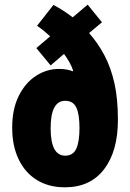

<svg xmlns="http://www.w3.org/2000/svg" viewBox="-20 -789 556 819"><path d="M208 -768Q227 -758 247.5 -745Q268 -732 290 -715L354 -769L415 -694L360 -648Q398 -605 425.5 -553Q453 -501 468 -434.5Q483 -368 483 -278Q483 -144 424 -67Q365 10 257 10Q188 10 137.5 -21Q87 -52 59.5 -109.5Q32 -167 32 -244Q32 -324 60 -380Q88 -436 133.5 -465.5Q179 -495 232 -495Q266 -495 290 -485L292 -487Q287 -504 277 -522Q267 -540 253 -559L196 -510L135 -584L194 -634Q181 -646 167 -657.5Q153 -669 138 -679ZM258 -359Q196 -359 196 -242Q196 -125 258 -125Q292 -125 305.5 -155Q319 -185 319 -243Q319 -302 305.5 -330.5Q292 -359 258 -359Z"/></svg>

Font: Noto Sans Sinhala UI ExtraCondensed Black
Style: Regular
Weight: 900
Width: 2
Designer: Jelle Bosma - Monotype Design Team
Foundry: Monotype Imaging Inc.
Version: Version 2.006; ttfautohint (v1.8.4.7-5d5b)